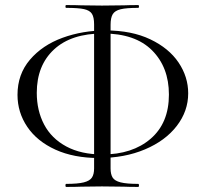

<svg xmlns="http://www.w3.org/2000/svg" viewBox="-20 -697 811 757"><path d="M49 -323Q49 -404 98 -461.5Q147 -519 226.5 -548Q306 -577 397 -577Q499 -577 572.5 -542Q646 -507 684 -450.5Q722 -394 722 -329Q722 -259 677 -200.5Q632 -142 551.5 -108Q471 -74 370 -74Q271 -74 198.5 -107Q126 -140 87.5 -197Q49 -254 49 -323ZM646 -324Q646 -432 579.5 -498.5Q513 -565 386 -565Q261 -565 193 -502Q125 -439 125 -331Q125 -261 154 -206Q183 -151 241.5 -119.5Q300 -88 384 -88Q502 -88 574 -150Q646 -212 646 -324ZM241 28Q287 28 310.5 22Q334 16 342.5 3Q351 -10 351 -33V-601Q351 -629 342.5 -642.5Q334 -656 311.5 -661Q289 -666 241 -666Q238 -666 238 -671.5Q238 -677 241 -677Q278 -677 300 -676L382 -675L469 -676Q490 -677 525 -677Q528 -677 528 -671.5Q528 -666 525 -666Q478 -666 455.5 -660.5Q433 -655 424.5 -641Q416 -627 416 -599V-33Q416 -10 424 3Q432 16 455.5 22Q479 28 525 28Q528 28 528 34Q528 40 525 40Q489 40 468 39L382 38L300 39Q278 40 241 40Q238 40 238 34Q238 28 241 28Z"/></svg>

Font: Cormorant
Style: Regular
Weight: 400
Designer: Christian Thalmann (Catharsis Fonts)
Foundry: Catharsis Fonts
Version: Version 4.000